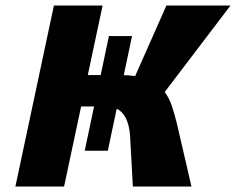

<svg xmlns="http://www.w3.org/2000/svg" viewBox="-20 -678 858 698"><path d="M463 0 454 -163Q453 -209 442.5 -237Q432 -265 412.5 -278Q393 -291 363 -291H255L279 -405H418Q479 -405 516.5 -390Q554 -375 574 -350Q594 -325 604.5 -293.5Q615 -262 623 -229L676 0ZM36 0 176 -658H353L213 0ZM437 -324 585 -658H818L564 -324ZM372 -130H288L376 -547H460Z"/></svg>

Font: Ysabeau Infant Black
Style: Italic
Weight: 900
Italic angle: -12°
Designer: Christian Thalmann (Catharsis Fonts)
Version: Version 2.001;gftools[0.9.30]; featfreeze: ss01,ss02,lnum